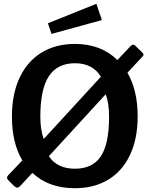

<svg xmlns="http://www.w3.org/2000/svg" viewBox="-20 -984 795 1014"><path d="M738 -695C738 -698.3 736.3 -701.7 733 -705L692 -745C690 -747 687.3 -748 684 -748C679.3 -748 674.7 -745.7 670 -741L600 -667C542 -723.7 467.3 -752 376 -752C308 -752 249 -736.7 199 -706C149 -675.3 110.5 -631.2 83.5 -573.5C56.5 -515.8 43 -447.3 43 -368C43 -275.3 61.3 -198.3 98 -137L22 -57C18.7 -52.3 17 -48.7 17 -46C17 -41.3 20 -36 26 -30L55 -1C61.7 4.3 67 7 71 7C75.7 7 81 4 87 -2L151 -71C208.3 -17 283 10 375 10C443 10 501.8 -5 551.5 -35C601.2 -65 639.5 -108.5 666.5 -165.5C693.5 -222.5 707 -290.3 707 -369C707 -461 689 -538 653 -600L733 -686C736.3 -689.3 738 -692.3 738 -695ZM211 -250C199 -282 193 -321 193 -367C193 -464.3 208 -535.8 238 -581.5C268 -627.2 314 -650 376 -650C438 -650 483.7 -626.3 513 -579ZM538 -486C550 -456.7 556 -417 556 -367C556 -271.7 541.5 -202.2 512.5 -158.5C483.5 -114.8 438 -93 376 -93C313.3 -93 267.3 -115 238 -159ZM518 -878 489 -964 233 -861 252 -805Z"/></svg>

Font: Morrison SemiBold
Style: Regular
Weight: 600
Designer: Pablo Impallari, Rodrigo Fuenzalida (Modified by Dan O. Williams)
Version: Version 0.030; ttfautohint (v1.8.1)